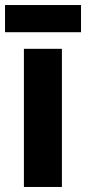

<svg xmlns="http://www.w3.org/2000/svg" viewBox="-34 -794 342 763"><path d="M288 -774H-14V-666H288ZM212 -51V-600H61V-51Z"/></svg>

Font: Noto Sans Tamil UI Condensed ExtraBold
Style: Regular
Weight: 800
Width: 3
Designer: Jelle Bosma - Monotype Design Team
Foundry: Monotype Imaging Inc.
Version: Version 2.004